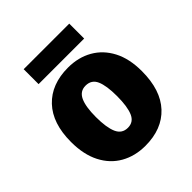

<svg xmlns="http://www.w3.org/2000/svg" viewBox="-197 -849 992 992"><g transform="rotate(-45 299.0 -352.5)"><path d="M558 -276Q558 -138 489 -64Q420 10 298 10Q223 10 164.5 -23Q106 -56 73 -120Q40 -184 40 -276Q40 -412 109.5 -485.5Q179 -559 301 -559Q376 -559 434 -526Q492 -493 525 -430Q558 -367 558 -276ZM222 -276Q222 -200 239.5 -160Q257 -120 300 -120Q342 -120 359 -160Q376 -200 376 -276Q376 -352 359 -390.5Q342 -429 299 -429Q258 -429 240 -390.5Q222 -352 222 -276ZM466 -715V-606H133V-715Z"/></g></svg>

Font: Noto Sans Disp ExtBd
Style: Regular
Weight: 800
Designer: Monotype Design Team
Foundry: Monotype Imaging Inc.
Version: Version 2.000;GOOG;noto-source:20170915:90ef993387c0; ttfaut